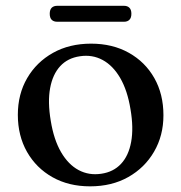

<svg xmlns="http://www.w3.org/2000/svg" viewBox="-20 -631 625 662"><path d="M294 -480.5Q368 -480.5 424.2 -449Q480.5 -417.5 512 -362Q543.5 -306.5 543.5 -233.5Q543.5 -163.5 511.2 -108Q479 -52.5 422.2 -20.5Q365.5 11.5 290.5 11.5Q217 11.5 161 -20Q105 -51.5 73.2 -107.2Q41.5 -163 41.5 -235Q41.5 -306.5 73.8 -361.8Q106 -417 162.8 -448.8Q219.5 -480.5 294 -480.5ZM329.5 -32Q371 -38 397.2 -66Q423.5 -94 432.2 -141.8Q441 -189.5 430 -254Q419.5 -319 394.5 -362Q369.5 -405 333.8 -424.2Q298 -443.5 255.5 -437Q213.5 -431 187.5 -402.8Q161.5 -374.5 152.8 -327Q144 -279.5 155 -214.5Q165.5 -149.5 190.5 -106.5Q215.5 -63.5 251.2 -44.5Q287 -25.5 329.5 -32ZM151.5 -583.5Q151.5 -597.5 158.2 -604.2Q165 -611 177.5 -611H407.5Q419.5 -611 426.2 -604.2Q433 -597.5 433 -583.5Q433 -569.5 426.2 -562.8Q419.5 -556 407.5 -556H177.5Q165 -556 158.2 -562.8Q151.5 -569.5 151.5 -583.5Z"/></svg>

Font: Fraunces 10pt
Style: Regular
Weight: 400
Version: Version 1.000;[b76b70a41]